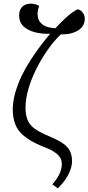

<svg xmlns="http://www.w3.org/2000/svg" viewBox="-20 -800 485 1053"><path d="M297 233 267 211Q295 179 307 152Q319 125 319 100Q319 79 309 63Q299 47 275.5 32Q252 17 209 1Q147 -25 112 -54Q77 -83 63.5 -119Q50 -155 50 -199Q50 -232 58 -268.5Q66 -305 82 -345.5Q98 -386 122.5 -429Q147 -472 180 -518.5Q213 -565 255 -615Q211 -613 172 -623Q133 -633 109 -655.5Q85 -678 85 -714Q85 -735 92.5 -749.5Q100 -764 114.5 -772Q129 -780 150 -780Q162 -780 174.5 -776.5Q187 -773 195 -767Q192 -760 190.5 -754Q189 -748 188 -743Q187 -738 186.5 -733.5Q186 -729 186 -723Q186 -689 209.5 -668.5Q233 -648 284 -645Q309 -672 332 -694Q355 -716 374.5 -730Q394 -744 406 -749Q417 -747 425.5 -740Q434 -733 439.5 -722Q445 -711 445 -697Q445 -678 436.5 -662Q428 -646 410.5 -634.5Q393 -623 369 -617Q345 -611 313 -611Q277 -577 242.5 -528Q208 -479 180 -423.5Q152 -368 136 -313Q120 -258 120 -211Q120 -169 131.5 -141.5Q143 -114 168.5 -95.5Q194 -77 233 -60Q284 -39 315.5 -20Q347 -1 361 23.5Q375 48 375 84Q375 107 365.5 133Q356 159 338.5 184.5Q321 210 297 233Z"/></svg>

Font: Literata Light
Style: Italic
Weight: 300
Italic angle: -2°
Designer: Latin by Veronika Burian and Jose Scaglione. Greek by Irene Vlachou. Cyrillic by Vera Evstafieva
Foundry: TypeTogether
Version: Version 3.103;gftools[0.9.29]